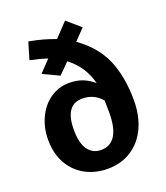

<svg xmlns="http://www.w3.org/2000/svg" viewBox="-147 -893 870 1009"><g transform="rotate(-20 288.5 -388.5)"><path d="M533 -274Q533 -191 503 -125Q473 -59 416 -21.5Q359 16 282 16Q213 16 157.5 -14Q102 -44 70 -100.5Q38 -157 38 -234Q38 -300 64 -356Q90 -412 137 -445Q184 -478 244 -478Q286 -478 319 -465Q352 -452 380 -427Q367 -477 342 -515.5Q317 -554 274 -588L215 -529L124 -572L185 -636Q144 -650 89 -661L117 -756Q200 -741 263 -716L336 -793L411 -728L353 -668Q451 -599 492 -503.5Q533 -408 533 -274ZM389 -258 388 -327Q346 -377 280 -377Q183 -377 183 -237Q183 -163 209.5 -126Q236 -89 283 -89Q335 -89 362 -131.5Q389 -174 389 -258Z"/></g></svg>

Font: Wolseley Sans SemiBold
Style: Regular
Weight: 600
Designer: Carrois Corporate & Edenspiekermann AG
Foundry: Carrois Corporate GbR & Edenspiekermann AG
Version: Version 4.202